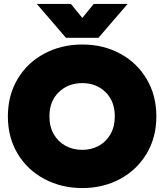

<svg xmlns="http://www.w3.org/2000/svg" viewBox="-20 -940 834 975"><path d="M167 -920H340L398 -849L456 -920H628L480 -748H315ZM20 -349Q20 -456 69.5 -539Q119 -622 205.5 -668Q292 -714 398 -714Q504 -714 589.5 -668Q675 -622 724.5 -539Q774 -456 774 -349Q774 -242 724.5 -159.5Q675 -77 589.5 -31Q504 15 398 15Q292 15 205.5 -31Q119 -77 69.5 -159.5Q20 -242 20 -349ZM563 -349Q563 -426 516 -472Q469 -518 398 -518Q326 -518 278.5 -472Q231 -426 231 -349Q231 -297 253 -258.5Q275 -220 313 -199.5Q351 -179 398 -179Q444 -179 481.5 -199.5Q519 -220 541 -258.5Q563 -297 563 -349Z"/></svg>

Font: Prompt ExtraBold
Style: Regular
Weight: 800
Designer: Katatrad Team
Foundry: CadsonDemak
Version: Version 1.000